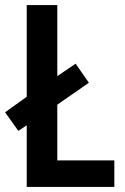

<svg xmlns="http://www.w3.org/2000/svg" viewBox="-26 -785 491 754"><path d="M79 -51V-293L46 -271L-6 -344L79 -405V-765H199V-486L271 -535L323 -460L199 -374V-155H423V-51Z"/></svg>

Font: Noto Sans Tamil UI Condensed SemiBold
Style: Regular
Weight: 600
Width: 3
Designer: Jelle Bosma - Monotype Design Team
Foundry: Monotype Imaging Inc.
Version: Version 2.004; ttfautohint (v1.8.4.7-5d5b)